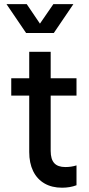

<svg xmlns="http://www.w3.org/2000/svg" viewBox="-20 -874 422 908"><path d="M33.2 -503.9H118.2V-628.9H219.7V-503.9H341.8V-421.9H219.7V-160.2Q219.7 -121.1 236.6 -102.5Q253.4 -84 289.1 -84Q316.9 -84 341.8 -91.8V2Q311 13.7 273.4 13.7Q225.1 13.7 190.2 -6.6Q155.3 -26.9 136.7 -64.9Q118.2 -103 118.2 -155.3V-421.9H33.2ZM106.4 -854.5 168.9 -762.2 232.4 -854.5H327.1L234.4 -717.8H103.5L10.7 -854.5Z"/></svg>

Font: Wanted Sans Medium
Style: Regular
Weight: 500
Designer: Original Design by Kil Hyung-jin and Kang Hanbin, Wanted Lab, Inc; Hangeul from Source Han Sans by Jang Soo-young and Ka
Foundry: Wanted Lab, Inc.
Version: Version 1.001